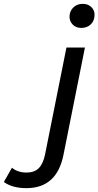

<svg xmlns="http://www.w3.org/2000/svg" viewBox="-197 -777 511 997"><path d="M-60 200Q-96 200 -125.5 192Q-155 184 -177 168L-135 94Q-105 119 -59 119Q-19 119 4 96.5Q27 74 37 25L148 -530H244L133 25Q99 200 -60 200ZM225 -632Q198 -632 181 -649Q164 -666 164 -690Q164 -718 183 -737.5Q202 -757 233 -757Q260 -757 277 -740.5Q294 -724 294 -701Q294 -670 275 -651Q256 -632 225 -632Z"/></svg>

Font: Montserrat Thin Medium
Style: Italic
Weight: 500
Italic angle: -11.3°
Version: Version 9.000